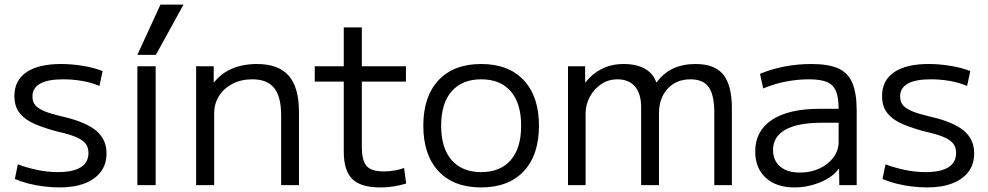

<svg xmlns="http://www.w3.org/2000/svg" viewBox="-20 -810 4324 840"><path d="M241 10Q207 10 171 5.5Q135 1 102.5 -7.5Q70 -16 45 -27L58 -91Q98 -76 143.5 -66.5Q189 -57 233 -57Q299 -57 333 -78Q367 -99 367 -141Q367 -168 352 -184.5Q337 -201 307.5 -212.5Q278 -224 233 -234Q179 -248 135.5 -266Q92 -284 67.5 -313.5Q43 -343 43 -390Q43 -458 95.5 -494Q148 -530 247 -530Q294 -530 342.5 -522Q391 -514 429 -499L415 -434Q380 -449 339 -456Q298 -463 256 -463Q189 -463 155.5 -444Q122 -425 122 -388Q122 -363 136 -348Q150 -333 178 -322Q206 -311 249 -301Q290 -292 325.5 -279Q361 -266 388 -248Q415 -230 430.5 -203Q446 -176 446 -139Q446 -92 421.5 -59Q397 -26 351 -8Q305 10 241 10Z M581 0V-520H661V0ZM662 -570H581L682 -790H783Z M838 0V-520H915V-450H917Q947 -489 995 -509.5Q1043 -530 1104 -530Q1198 -530 1243 -479Q1288 -428 1288 -320V0H1210V-306Q1210 -387 1179.5 -425Q1149 -463 1084 -463Q1035 -463 997.5 -443.5Q960 -424 938.5 -390.5Q917 -357 917 -313V0Z M1644 10Q1559 10 1521.5 -26.5Q1484 -63 1484 -147V-453H1357V-520H1484V-690H1563V-520H1756V-453H1563V-167Q1563 -107 1584 -83.5Q1605 -60 1659 -60Q1683 -60 1705.5 -64Q1728 -68 1748 -75L1757 -7Q1727 2 1699.5 6Q1672 10 1644 10Z M2085 10Q1965 10 1898.5 -61Q1832 -132 1832 -260Q1832 -388 1898.5 -459Q1965 -530 2085 -530Q2205 -530 2271.5 -459Q2338 -388 2338 -260Q2338 -132 2271.5 -61Q2205 10 2085 10ZM2085 -57Q2169 -57 2214.5 -109.5Q2260 -162 2260 -260Q2260 -358 2214.5 -410.5Q2169 -463 2085 -463Q2002 -463 1956 -410.5Q1910 -358 1910 -260Q1910 -162 1956 -109.5Q2002 -57 2085 -57Z M2465 0V-520H2540V-450H2542Q2569 -486 2611.5 -508Q2654 -530 2709 -530Q2764 -530 2801 -509.5Q2838 -489 2851 -450H2853Q2882 -490 2924.5 -510Q2967 -530 3023 -530Q3107 -530 3144.5 -483.5Q3182 -437 3182 -335V0H3105V-318Q3105 -395 3080.5 -429Q3056 -463 3001 -463Q2939 -463 2901 -422Q2863 -381 2863 -313V0H2785V-340Q2785 -400 2758 -431.5Q2731 -463 2681 -463Q2642 -463 2610.5 -442Q2579 -421 2560.5 -386.5Q2542 -352 2542 -313V0Z M3455 10Q3376 10 3330 -32.5Q3284 -75 3284 -147Q3284 -237 3357 -285.5Q3430 -334 3566 -334H3649Q3649 -384 3637 -412Q3625 -440 3597 -451.5Q3569 -463 3519 -463Q3469 -463 3417.5 -453Q3366 -443 3319 -423L3305 -487Q3355 -508 3412.5 -519Q3470 -530 3529 -530Q3604 -530 3647 -511Q3690 -492 3709 -447Q3728 -402 3728 -327V0H3652L3651 -71H3649Q3623 -35 3568.5 -12.5Q3514 10 3455 10ZM3480 -55Q3527 -55 3565.5 -73Q3604 -91 3626.5 -121.5Q3649 -152 3649 -189V-273H3576Q3470 -273 3416 -242.5Q3362 -212 3362 -154Q3362 -108 3393 -81.5Q3424 -55 3480 -55Z M4037 10Q4003 10 3967 5.5Q3931 1 3898.5 -7.5Q3866 -16 3841 -27L3854 -91Q3894 -76 3939.5 -66.5Q3985 -57 4029 -57Q4095 -57 4129 -78Q4163 -99 4163 -141Q4163 -168 4148 -184.5Q4133 -201 4103.5 -212.5Q4074 -224 4029 -234Q3975 -248 3931.5 -266Q3888 -284 3863.5 -313.5Q3839 -343 3839 -390Q3839 -458 3891.5 -494Q3944 -530 4043 -530Q4090 -530 4138.5 -522Q4187 -514 4225 -499L4211 -434Q4176 -449 4135 -456Q4094 -463 4052 -463Q3985 -463 3951.5 -444Q3918 -425 3918 -388Q3918 -363 3932 -348Q3946 -333 3974 -322Q4002 -311 4045 -301Q4086 -292 4121.5 -279Q4157 -266 4184 -248Q4211 -230 4226.5 -203Q4242 -176 4242 -139Q4242 -92 4217.5 -59Q4193 -26 4147 -8Q4101 10 4037 10Z"/></svg>

Font: M PLUS 1 Thin
Style: Regular
Weight: 400
Version: Version 1.001